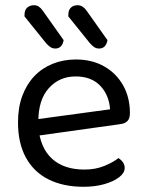

<svg xmlns="http://www.w3.org/2000/svg" viewBox="-20 -703 559 736"><path d="M104 -180 100 -243 402 -284Q398 -339 364 -374.5Q330 -410 270 -410Q208 -410 167.5 -365.5Q127 -321 127 -238V-216Q134 -136 179.5 -94.5Q225 -53 304 -53Q346 -53 380 -67Q414 -81 434 -97Q445 -90 451.5 -80.5Q458 -71 458 -59Q458 -40 436.5 -23.5Q415 -7 379.5 3Q344 13 300 13Q223 13 166.5 -15Q110 -43 79.5 -98.5Q49 -154 49 -234Q49 -291 65.5 -335.5Q82 -380 111.5 -411Q141 -442 182 -458.5Q223 -475 271 -475Q332 -475 378.5 -449Q425 -423 451.5 -376.5Q478 -330 478 -270Q478 -248 468 -238.5Q458 -229 440 -227ZM157 -537 74 -640V-646Q74 -665 84.5 -674Q95 -683 110 -683Q121 -683 129 -677.5Q137 -672 144 -662L224 -549Q221 -533 213 -525Q205 -517 192 -517Q181 -517 172.5 -523Q164 -529 157 -537ZM325 -537 242 -640V-646Q242 -665 252 -674Q262 -683 277 -683Q288 -683 296.5 -677.5Q305 -672 312 -662L392 -549Q389 -533 381 -525Q373 -517 360 -517Q349 -517 341 -522.5Q333 -528 325 -537Z"/></svg>

Font: Baloo Paaji 2
Style: Regular
Weight: 400
Designer: Shuchita Grover, Noopur Datye and Ek Type
Foundry: Ek Type
Version: Version 1.700